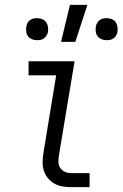

<svg xmlns="http://www.w3.org/2000/svg" viewBox="-20 -773 506 793"><path d="M275 0Q256 0 238 -3Q220 -6 205 -14.5Q190 -23 178.5 -36.5Q167 -50 161.5 -66.5Q156 -83 156 -101.5Q156 -120 159 -139L212 -462H98V-520H288L223 -129Q221 -116 221.5 -102.5Q222 -89 229.5 -78.5Q237 -68 249 -63Q261 -58 274 -58H350V0ZM232 -600 269 -753H341L291 -600ZM420 -607Q409 -607 399.5 -611Q390 -615 383.5 -623Q377 -631 375.5 -642Q374 -653 376 -664Q377 -671 381 -678Q385 -685 391.5 -690Q398 -695 405.5 -696.5Q413 -698 420 -698Q431 -698 441.5 -694Q452 -690 457.5 -682Q463 -674 465 -663Q467 -652 465 -641Q464 -634 460 -627Q456 -620 449.5 -615Q443 -610 435.5 -608.5Q428 -607 420 -607ZM133 -607Q122 -607 112 -611Q102 -615 96 -623Q90 -631 88.5 -642Q87 -653 89 -664Q90 -671 93.5 -678Q97 -685 104 -690Q111 -695 118 -696.5Q125 -698 133 -698Q144 -698 154 -694Q164 -690 170 -682Q176 -674 178 -663Q180 -652 178 -641Q177 -634 172.5 -627Q168 -620 162 -615Q156 -610 148 -608.5Q140 -607 133 -607Z"/></svg>

Font: Iosevka Etoile Light
Style: Italic
Weight: 300
Italic angle: -9°
Designer: Belleve Invis
Foundry: Belleve Invis
Version: Version 22.1.2; ttfautohint (v1.8.4)